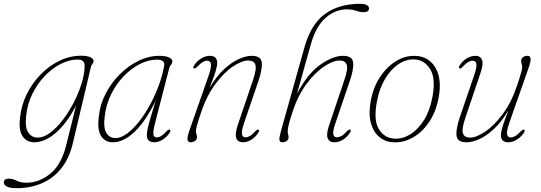

<svg xmlns="http://www.w3.org/2000/svg" viewBox="-78 -738 2837 1006"><path d="M304 11Q284.5 93.5 241.5 146Q198.5 198.5 139 223.2Q79.5 248 10 248Q-26.5 248 -42.2 239.2Q-58 230.5 -58 218Q-58 198 -31 198Q-12.5 198 9.2 208.8Q31 219.5 60.5 219.5Q127 219.5 185.2 172.2Q243.5 125 268.5 24L320.5 -184.5Q271 -90.5 213.8 -41.5Q156.5 7.5 101 7.5Q63 7.5 41 -23.2Q19 -54 27 -120.5Q33 -185 61.8 -243.8Q90.5 -302.5 135 -348Q179.5 -393.5 234 -419.8Q288.5 -446 347 -446Q378 -446 395 -438.5Q412 -431 412 -419.5Q412 -409.5 406 -402.8Q400 -396 398 -386ZM59 -131Q52 -69.5 70.5 -43.2Q89 -17 119 -17Q151 -17 185 -42.5Q219 -68 251 -109.8Q283 -151.5 308.8 -201.5Q334.5 -251.5 349.8 -301.5Q365 -351.5 365.5 -392.5Q366 -426 329 -426Q285 -426 240 -403Q195 -380 156 -339.2Q117 -298.5 91 -245Q65 -191.5 59 -131Z M733.5 -89.5Q723 -48 725.8 -33Q728.5 -18 743.5 -18Q754.5 -18 766.5 -25.2Q778.5 -32.5 795 -50.5Q806 -61.5 812 -58.5Q818 -54.5 811.5 -43.5Q796 -20 774 -6.2Q752 7.5 729.5 7.5Q712 7.5 701.8 -1.5Q691.5 -10.5 691.5 -30Q691.5 -42.5 695.2 -61.2Q699 -80 709 -115.5Q719 -151 738 -212Q687.5 -106 629 -49.2Q570.5 7.5 513.5 7.5Q473 7.5 451.8 -25Q430.5 -57.5 440 -129.5Q446.5 -191.5 476 -248.2Q505.5 -305 550.5 -349.5Q595.5 -394 648.8 -419.8Q702 -445.5 756.5 -445.5Q789 -445.5 807 -437.2Q825 -429 825 -416Q825 -406.5 818 -398.8Q811 -391 809 -382ZM471 -131Q462.5 -70 479 -42.2Q495.5 -14.5 527 -14.5Q555 -14.5 586.5 -37.2Q618 -60 649.2 -99.2Q680.5 -138.5 707.5 -188Q734.5 -237.5 754.2 -291.2Q774 -345 782.5 -396Q786 -425.5 745.5 -425.5Q699.5 -425.5 653.8 -402Q608 -378.5 569.2 -337.8Q530.5 -297 504.2 -243.8Q478 -190.5 471 -131Z M938 -379.5Q931 -383 938.5 -394.5Q954.5 -419 977 -432.2Q999.5 -445.5 1021.5 -445.5Q1060 -445.5 1060 -408Q1060 -390.5 1050.8 -361.5Q1041.5 -332.5 1020.5 -278Q1056.5 -339 1096.5 -375.8Q1136.5 -412.5 1174 -429Q1211.5 -445.5 1240 -445.5Q1289.5 -445.5 1293.5 -411.2Q1297.5 -377 1276 -313.5L1200.5 -92.5Q1186.5 -51 1189.8 -34.8Q1193 -18.5 1208.5 -18.5Q1219 -18.5 1231.2 -25.2Q1243.5 -32 1260.5 -51Q1271 -61.5 1276 -58.5Q1282.5 -54.5 1276.5 -44.5Q1259.5 -18.5 1238.2 -5.5Q1217 7.5 1195.5 7.5Q1168.5 7.5 1160.2 -13.8Q1152 -35 1167.5 -82L1247.5 -318Q1267.5 -377.5 1259.8 -399.2Q1252 -421 1222.5 -421Q1190 -421 1143 -390Q1096 -359 1049.8 -296.8Q1003.5 -234.5 973 -141.5Q956.5 -91.5 952.5 -75.2Q948.5 -59 948.5 -51Q948.5 -42 951.2 -34.8Q954 -27.5 954 -18Q954 -7 944 0.2Q934 7.5 921 7.5Q906.5 7.5 904.5 -6.5Q902.5 -20.5 915 -56L1014.5 -340Q1030 -385.5 1027.2 -402.8Q1024.5 -420 1008 -420Q997 -420 984.2 -412.8Q971.5 -405.5 955 -387.5Q944 -376.5 938 -379.5Z M1453 -146.5Q1440 -106.5 1434.8 -85Q1429.5 -63.5 1429.5 -51Q1429.5 -39.5 1431.8 -33Q1434 -26.5 1434 -17.5Q1434 -6.5 1424.2 0.5Q1414.5 7.5 1402 7.5Q1387.5 7.5 1386 -4.8Q1384.5 -17 1394.5 -53L1517 -489.5Q1551.5 -612 1625 -665Q1698.5 -718 1809.5 -718Q1835 -718 1845.2 -710.8Q1855.5 -703.5 1855.5 -694.5Q1855.5 -674 1826 -674Q1809 -674 1787.8 -681.5Q1766.5 -689 1739.5 -689Q1679.5 -689 1628.5 -645Q1577.5 -601 1550.5 -505.5L1478 -246.5Q1533 -351.5 1599.5 -398.5Q1666 -445.5 1719.5 -445.5Q1768 -445.5 1772.2 -411Q1776.5 -376.5 1754.5 -313L1679.5 -92.5Q1665 -51 1668.2 -34.8Q1671.5 -18.5 1687.5 -18.5Q1698 -18.5 1710.8 -25.2Q1723.5 -32 1740.5 -51Q1751.5 -61.5 1756.5 -58.5Q1763 -55 1756.5 -44Q1741 -19.5 1719 -6Q1697 7.5 1674 7.5Q1647.5 7.5 1639 -13.8Q1630.5 -35 1646.5 -82L1726 -318Q1746.5 -378 1738.5 -399.5Q1730.5 -421 1701.5 -421Q1667.5 -421 1620 -389.5Q1572.5 -358 1527 -296.8Q1481.5 -235.5 1453 -146.5Z M2102 -445Q2170 -441.5 2204.2 -382Q2238.5 -322.5 2220 -225Q2206 -151 2170 -98Q2134 -45 2085.2 -17.5Q2036.5 10 1983.5 7.5Q1941 6 1909.5 -20.2Q1878 -46.5 1865 -94.8Q1852 -143 1865 -211.5Q1878 -281.5 1914 -335.5Q1950 -389.5 1999.2 -419Q2048.5 -448.5 2102 -445ZM1991.5 -11.5Q2033 -10 2073 -35Q2113 -60 2143.8 -109.2Q2174.5 -158.5 2187.5 -228.5Q2206 -325 2176.8 -374.2Q2147.5 -423.5 2095 -426.5Q2052 -429 2011.5 -402.8Q1971 -376.5 1940.5 -326.2Q1910 -276 1897 -207Q1878 -107.5 1907.5 -60.5Q1937 -13.5 1991.5 -11.5Z M2668 -58.5Q2674.5 -54.5 2668 -43.5Q2652.5 -20 2629.8 -6.2Q2607 7.5 2585 7.5Q2546.5 7.5 2546.5 -30Q2546.5 -47.5 2555.8 -76.8Q2565 -106 2586 -160Q2549.5 -99 2510 -62.2Q2470.5 -25.5 2433.2 -9Q2396 7.5 2367.5 7.5Q2318 7.5 2314 -26.8Q2310 -61 2331.5 -124.5L2407 -345.5Q2421 -387 2418 -403.5Q2415 -420 2399 -420Q2388 -420 2375.5 -413Q2363 -406 2346 -388Q2335 -376.5 2329.5 -379.5Q2323.5 -383 2330 -394.5Q2344.5 -418 2367.2 -431.8Q2390 -445.5 2412 -445.5Q2439 -445.5 2447.5 -424.2Q2456 -403 2440 -356.5L2360 -120Q2340 -60.5 2347.8 -38.8Q2355.5 -17 2385 -17Q2417.5 -17 2464.2 -48.2Q2511 -79.5 2557 -141.5Q2603 -203.5 2633.5 -296.5Q2650 -346.5 2654 -362.8Q2658 -379 2658 -387Q2658 -396 2655.2 -403.2Q2652.5 -410.5 2652.5 -420Q2652.5 -431.5 2662.5 -438.5Q2672.5 -445.5 2685.5 -445.5Q2700 -445.5 2702 -431.8Q2704 -418 2691.5 -382L2592 -98.5Q2576 -52.5 2578.8 -35.2Q2581.5 -18 2598.5 -18Q2609 -18 2621.5 -25Q2634 -32 2652 -51Q2663 -61.5 2668 -58.5Z"/></svg>

Font: Fraunces 72pt Soft Thin
Style: Italic
Weight: 100
Italic angle: -16°
Version: Version 1.000;[0bf87f6ff]